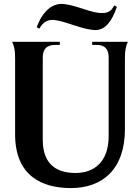

<svg xmlns="http://www.w3.org/2000/svg" viewBox="-20 -935 716 979"><path d="M338 24C504 25 617 -73 617 -276V-638C617 -678 621 -698 632 -722H450V-706H472C514 -706 534 -686 534 -642V-240C534 -109 459 -53 366 -53C278 -53 198 -88 198 -223V-642C198 -686 219 -706 263 -706H285V-722H42C53 -698 57 -678 57 -638V-250C57 -36 197 23 338 24ZM167 -796 181 -789C199 -823 226 -839 265 -832C328 -822 410 -780 471 -782C517 -784 551 -826 576 -900L562 -907C545 -870 517 -865 480 -870C426 -876 347 -917 287 -915C230 -910 190 -860 167 -796Z"/></svg>

Font: Sinistre
Style: Bold
Weight: 700
Designer: Jules Durand
Foundry: Collletttivo
Version: Version 69.420;Glyphs 3.2 (3217)